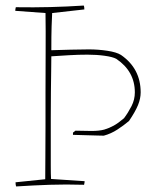

<svg xmlns="http://www.w3.org/2000/svg" viewBox="-20 -666 564 692"><path d="M38 6Q37 3 36.5 -1Q36 -5 36 -9L143 -20Q143 -48 143.5 -100Q144 -152 144 -213.5Q144 -275 144 -333Q144 -410 144.5 -482.5Q145 -555 144 -619L35 -627Q35 -632 37 -640Q102 -639 161 -640.5Q220 -642 282 -646Q284 -642 284 -632L168 -619Q167 -602 166 -570.5Q165 -539 165 -485Q201 -486 235 -487Q269 -488 300 -488Q334 -488 367 -483Q400 -478 416 -468Q487 -419 487 -333Q487 -311 477.5 -287.5Q468 -264 445 -230Q426 -214 403 -199Q380 -184 354 -177Q349 -177 332.5 -177.5Q316 -178 296 -178.5Q276 -179 260.5 -179.5Q245 -180 243 -180V-188L252 -195Q281 -194 309.5 -194Q338 -194 356 -199Q373 -204 389.5 -213Q406 -222 427 -240Q442 -260 454 -283.5Q466 -307 466 -333Q466 -409 399 -454Q386 -461 357 -465Q328 -469 295 -469Q263 -469 228.5 -467Q194 -465 165 -463Q165 -448 164.5 -414Q164 -380 163.5 -335Q163 -290 163 -242Q163 -194 163 -149Q163 -104 163 -70Q163 -36 164 -21L285 -13Q285 -8 283 0Q218 -2 159 0Q100 2 38 6Z"/></svg>

Font: Labrada Thin
Style: Regular
Weight: 100
Designer: Mercedes Jáuregui
Foundry: Omnibus-Type Team
Version: Version 1.000; ttfautohint (v1.8.4.7-5d5b)